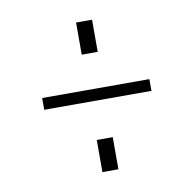

<svg xmlns="http://www.w3.org/2000/svg" viewBox="-60 -596 602 589"><g transform="rotate(-10 241.0 -302.0)"><path d="M213.4 -435.1V-535.2H263.2V-435.1ZM70.8 -288.6V-325.2H404.8V-288.6ZM213.4 -69.3V-169.4H263.2V-69.3Z"/></g></svg>

Font: HK Grotesk Light Legacy
Style: Regular
Weight: 300
Designer: Alfredo Marco Pradil
Foundry: Hanken Design Co.
Version: Version 2.022;PS 002.022;hotconv 1.0.88;makeotf.lib2.5.64775